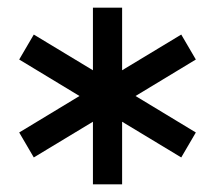

<svg xmlns="http://www.w3.org/2000/svg" viewBox="-20 -720 560 500"><path d="M298 -240H222V-403L68 -310L30 -375L187 -470L30 -565L68 -630L222 -537V-700H298V-537L452 -630L490 -565L333 -470L490 -375L452 -310L298 -403Z"/></svg>

Font: Tektur
Style: Regular
Weight: 400
Designer: Adam Jagosz
Foundry: Adam Jagosz
Version: Version 1.005;gftools[0.9.30]